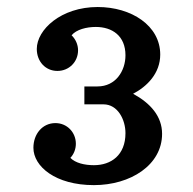

<svg xmlns="http://www.w3.org/2000/svg" viewBox="-20 -919 554 550"><path d="M249 -388.7C354 -388.7 444.3 -446.3 444.3 -535.6C444.3 -585.4 411.6 -623 361.3 -650.4C401.4 -671.4 439 -709 439 -762.7C439 -845.7 356.4 -898.9 259.8 -898.9C154.8 -898.9 85.4 -834 85.4 -778.8C85.4 -743.2 109.9 -715.8 144.5 -715.8C177.7 -715.8 203.6 -741.7 203.6 -774.9C203.6 -791.5 196.3 -807.1 185.1 -817.9C198.7 -834.5 228 -841.8 254.4 -841.8C301.3 -841.8 339.4 -816.4 339.4 -760.7C339.4 -715.8 311.5 -671.4 259.3 -671.4H221.7V-620.1H276.4C317.4 -620.1 339.4 -576.2 339.4 -537.6C339.4 -474.6 298.3 -445.8 249 -445.8C222.2 -445.8 195.8 -452.1 181.6 -466.8C191.4 -477.1 197.3 -491.7 197.3 -507.3C197.3 -539.6 172.4 -566.4 138.7 -566.4C101.6 -566.4 75.7 -535.2 75.7 -495.6C75.7 -442.4 138.7 -388.7 249 -388.7Z"/></svg>

Font: Arbutus Slab
Style: Regular
Weight: 400
Designer: Karolina Lach
Foundry: Karolina Lach
Version: Version 1.001